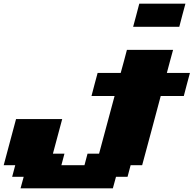

<svg xmlns="http://www.w3.org/2000/svg" viewBox="-20 -895 1049 1040"><path d="M91.3 125H591.3L608.4 62.5H670.9L687.5 0H750Q767.1 -62.5 800.5 -187.5Q834 -312.5 850.6 -375H975.6Q981 -395.5 991.9 -437.3Q1002.9 -479 1008.8 -500H883.8Q889.2 -520.5 900.4 -562.3Q911.6 -604 917.5 -625H667.5Q662.1 -604 650.9 -562.3Q639.6 -520.5 633.8 -500H508.8Q502.9 -479 491.9 -437.3Q481 -395.5 475.6 -375H600.6L516.6 -62.5H454.1L437.5 0H312.5L329.1 -62.5H266.6L316.9 -250H66.9Q55.7 -208 33.4 -125Q11.2 -42 0 0H62.5L45.9 62.5H108.4ZM701.2 -750H951.2Q956.5 -770.5 967.5 -812.5Q978.5 -854.5 984.4 -875H734.4Q729 -854 718 -812.5Q707 -771 701.2 -750Z"/></svg>

Font: Faithful 32x
Style: BoldOblique
Weight: 400
Foundry: Faithful Resource Pack
Version: Version 1.0; January 27, 2023